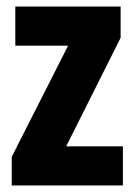

<svg xmlns="http://www.w3.org/2000/svg" viewBox="-20 -635 415 589"><path d="M357 -66V-186H183L350 -519V-615H27V-495H189L16 -154V-66Z"/></svg>

Font: Noto Sans Malayalam UI ExtraCondensed ExtraBold
Style: Regular
Weight: 800
Width: 2
Designer: Jelle Bosma - Monotype Design Team
Foundry: Monotype Imaging Inc.
Version: Version 2.104